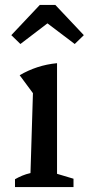

<svg xmlns="http://www.w3.org/2000/svg" viewBox="-20 -761 361 781"><path d="M41 0V-32Q55 -40 70.5 -46.5Q86 -53 104 -57L114 -382L60 -455Q94 -475 132 -487.5Q170 -500 212 -504V-54L279 -34V0ZM205 -741 321 -618 284 -582 173 -666 63 -582 26 -618 142 -741Z"/></svg>

Font: Piazzolla Thin SemiBold
Style: Regular
Weight: 600
Version: Version 2.005